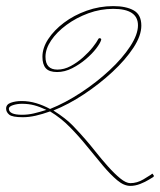

<svg xmlns="http://www.w3.org/2000/svg" viewBox="-20 -581 524 629"><path d="M351 -561Q393 -561 418 -547Q443 -533 443 -497Q443 -464 417 -424.5Q391 -385 348.5 -345.5Q306 -306 255.5 -272.5Q205 -239 155 -219Q196 -193 219 -169Q242 -145 261 -123Q275 -107 294 -83Q313 -59 334 -35.5Q355 -12 374 3.5Q393 19 407 19Q429 19 450 6.5Q471 -6 475 -9Q478 -12 479 -12Q480 -12 481 -10Q483 -7 484 -5.5Q485 -4 482 -1Q480 0 468 7.5Q456 15 439.5 21.5Q423 28 407 28Q386 28 364 9.5Q342 -9 317.5 -38Q293 -67 266 -100.5Q239 -134 209 -164.5Q179 -195 144 -216Q119 -207 97 -202Q75 -197 55 -197Q20 -197 10 -205.5Q0 -214 0 -225Q0 -239 15.5 -244.5Q31 -250 51 -250Q75 -250 98.5 -243Q122 -236 144 -224Q194 -244 245 -277.5Q296 -311 338.5 -350.5Q381 -390 406.5 -429Q432 -468 432 -498Q432 -552 351 -552Q309 -552 269.5 -537.5Q230 -523 198 -499.5Q166 -476 147.5 -448.5Q129 -421 129 -395Q129 -353 168 -353Q190 -353 211.5 -364.5Q233 -376 252 -393Q271 -410 284 -426.5Q297 -443 302 -453Q304 -457 308.5 -455.5Q313 -454 311 -449Q308 -439 295 -422Q282 -405 261.5 -387.5Q241 -370 216.5 -357.5Q192 -345 167 -345Q141 -345 130 -357.5Q119 -370 119 -395Q119 -424 138 -453Q157 -482 189.5 -506.5Q222 -531 264 -546Q306 -561 351 -561ZM52 -205Q72 -205 91 -209.5Q110 -214 132 -221Q111 -231 92.5 -236Q74 -241 52 -241Q36 -241 22.5 -236.5Q9 -232 9 -225Q9 -205 52 -205Z"/></svg>

Font: Kapakana Light
Style: Regular
Weight: 300
Designer: Kyosuke Nagai
Version: Version 1.000